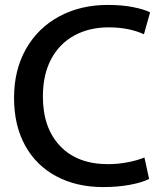

<svg xmlns="http://www.w3.org/2000/svg" viewBox="-20 -720 661 779"><path d="M398 39Q291 39 209 -4.5Q127 -48 82 -129.5Q37 -211 37 -323Q37 -436 85.5 -521.5Q134 -607 220.5 -653.5Q307 -700 417 -700Q476 -700 520.5 -691Q565 -682 589 -670L564 -581Q503 -609 421 -609Q342 -609 281.5 -576Q221 -543 187.5 -480Q154 -417 154 -328Q154 -201 224 -127.5Q294 -54 418 -54Q458 -54 497.5 -61.5Q537 -69 566 -81L585 6Q558 20 508.5 29.5Q459 39 398 39Z"/></svg>

Font: Gmarket Sans TTF Medium
Style: Regular
Weight: 500
Designer: Creative Director : Sungho Lee; Art Director : Kiwoong Choi; Project Manager : Sori Yang, Jongwook Yoon; Font Designer :
Foundry: Sandoll Inc.
Version: Version 1.000;hotconv 1.0.109;makeotfexe 2.5.65596